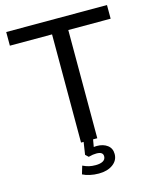

<svg xmlns="http://www.w3.org/2000/svg" viewBox="-130 -793 868 1073"><g transform="rotate(-15 303.5 -256.0)"><path d="M255 0V-626H11V-705H594V-626H349V0ZM307 193Q280 193 255.5 187.5Q231 182 214 173L228 126Q247 135 263.5 139Q280 143 302 143Q329 143 344.5 134Q360 125 360 107Q360 81 322 81Q311 81 301 82.5Q291 84 276 88L259 72L273 -20H328L315 56L289 48Q300 45 312.5 43Q325 41 335 41Q372 41 396 59Q420 77 420 110Q420 147 388.5 170Q357 193 307 193Z"/></g></svg>

Font: Mulish ExtraLight Medium
Style: Regular
Weight: 500
Version: Version 3.603